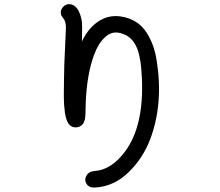

<svg xmlns="http://www.w3.org/2000/svg" viewBox="-20 -839 1040 907"><path d="M719.7 -555.7Q752.9 -351.6 690.4 -183.6Q656.2 -91.8 586.9 -24.9Q517.6 42 429.7 46.9Q401.4 48.8 389.2 30.3Q377 11.7 388.2 -8.8Q399.4 -29.3 426.8 -31.2Q505.9 -36.1 571.3 -124Q660.2 -244.1 650.4 -468.8Q648.4 -502 646.5 -524.4Q644.5 -546.9 637.2 -579.6Q629.9 -612.3 614.7 -635.7Q599.6 -659.2 577.1 -671.9Q547.9 -686.5 524.4 -685.5Q501 -684.6 481 -667.5Q460.9 -650.4 447.8 -628.9Q434.6 -607.4 424.8 -581.1Q389.6 -486.3 384.8 -348.6Q384.8 -293 380.9 -275.4Q377.9 -261.7 371.1 -252.9Q359.4 -238.3 339.8 -237.3Q320.3 -236.3 307.6 -250Q288.1 -270.5 283.2 -339.8Q280.3 -378.9 282.2 -457Q282.2 -492.2 283.7 -532.2Q285.2 -572.3 287.6 -620.6Q290 -668.9 291 -696.3Q293 -726.6 284.2 -745.1Q282.2 -749 276.4 -756.3Q270.5 -763.7 268.6 -768.6Q262.7 -790 278.3 -806.6Q293.9 -823.2 315.4 -818.4Q352.5 -810.5 366.2 -742.2Q369.1 -723.6 367.2 -643.6Q398.4 -710 451.7 -742.2Q504.9 -774.4 572.3 -756.8Q636.7 -740.2 672.4 -685.1Q708 -629.9 719.7 -555.7Z"/></svg>

Font: irohamaru Regular
Style: Regular
Weight: 400
Designer: [Source Han Sans]
Ryoko NISHIZUKA  (kana & ideographs); Paul D. Hunt (Latin, Greek & Cyrillic); Wenlong ZHANG  (bopomofo
Version: Version 1.00